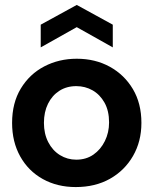

<svg xmlns="http://www.w3.org/2000/svg" viewBox="-20 -746 622 778"><path d="M287 12Q212 12 153.5 -20.5Q95 -53 62 -112Q29 -171 29 -248Q29 -329 64.5 -387.5Q100 -446 159.5 -477Q219 -508 291 -508Q366 -508 425 -475.5Q484 -443 518.5 -385Q553 -327 553 -248Q553 -173 519 -114Q485 -55 425.5 -21.5Q366 12 287 12ZM289 -99Q329 -99 358.5 -119.5Q388 -140 405 -174.5Q422 -209 422 -250Q422 -297 403.5 -330Q385 -363 355 -380Q325 -397 289 -397Q250 -397 220.5 -378Q191 -359 174.5 -325.5Q158 -292 158 -248Q158 -204 175.5 -170Q193 -136 223 -117.5Q253 -99 289 -99ZM145 -554V-646L291 -726L437 -646V-554L291 -636Z"/></svg>

Font: Rethink Sans
Style: Bold
Weight: 700
Designer: The Rethink Sans project authors (Hans Thiessen). DM Sans designed by Colophon Foundry.
Foundry: Rethink Communications LLC
Version: Version 1.001